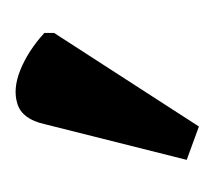

<svg xmlns="http://www.w3.org/2000/svg" viewBox="-34 -48 265 236"><g transform="rotate(90 98.0 70.5)"><path d="M135 -42 176 -27 132 148Q126 175 107.5 181Q89 187 65.5 177.5Q42 168 20 148V136Z"/></g></svg>

Font: Noto Serif Condensed SemiBold
Style: Regular
Weight: 600
Width: 3
Designer: Monotype Design Team
Foundry: Monotype Imaging Inc.
Version: Version 2.013